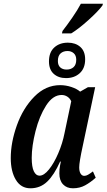

<svg xmlns="http://www.w3.org/2000/svg" viewBox="-20 -1005 575 1035"><path d="M38 -153Q38 -237 71 -329.5Q104 -422 165 -484Q226 -546 304 -546Q335 -546 365 -536Q395 -526 412 -511L454 -535H493L426 -218Q407 -131 407 -103Q407 -81 414.5 -69Q422 -57 434 -57Q444 -57 454.5 -63Q465 -69 481 -81L496 -47Q468 -22 439 -6Q410 10 373 10Q340 10 320 -11Q300 -32 300 -70Q300 -93 303.5 -111.5Q307 -130 308 -134H304Q272 -62 234.5 -26Q197 10 144 10Q93 10 65.5 -35.5Q38 -81 38 -153ZM328 -288 364 -459Q357 -475 343 -484Q329 -493 312 -493Q265 -493 228.5 -436Q192 -379 171.5 -298Q151 -217 151 -154Q151 -105 162.5 -81.5Q174 -58 193 -58Q217 -58 244 -91.5Q271 -125 294 -178.5Q317 -232 328 -288ZM244 -674Q244 -723 272.5 -749Q301 -775 346 -775Q387 -775 413 -752Q439 -729 439 -685Q439 -637 410 -610.5Q381 -584 336 -584Q295 -584 269.5 -607Q244 -630 244 -674ZM391 -683Q391 -706 377.5 -718Q364 -730 344 -730Q321 -730 306.5 -717Q292 -704 292 -676Q292 -653 305 -641.5Q318 -630 339 -630Q362 -630 376.5 -643Q391 -656 391 -683ZM317 -838Q342 -870 370 -910.5Q398 -951 416 -985H535L532 -975Q510 -945 457.5 -897.5Q405 -850 364 -825H314Z"/></svg>

Font: Noto Serif CondSemiBold
Style: Italic
Weight: 600
Width: 3
Italic angle: -12°
Designer: Monotype Design Team
Foundry: Monotype Imaging Inc.
Version: Version 1.001